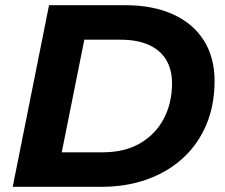

<svg xmlns="http://www.w3.org/2000/svg" viewBox="-20 -720 866 740"><path d="M29 0 169 -700H462Q570 -700 647.5 -664.5Q725 -629 766 -563.5Q807 -498 807 -408Q807 -315 775.5 -240Q744 -165 686 -111.5Q628 -58 548 -29Q468 0 371 0ZM218 -133H376Q461 -133 520.5 -168Q580 -203 611.5 -263Q643 -323 643 -399Q643 -451 621 -488.5Q599 -526 554.5 -546.5Q510 -567 444 -567H305Z"/></svg>

Font: Montserrat Thin
Style: Bold Italic
Weight: 700
Italic angle: -11.3°
Version: Version 9.000